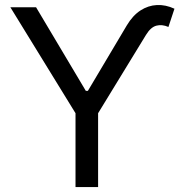

<svg xmlns="http://www.w3.org/2000/svg" viewBox="-20 -757 740 777"><path d="M322.8 -372.6V-389.2H340.3V-372.6ZM22 -727.5H126L331.5 -382.3L493.2 -654.3Q517.1 -694.3 548.3 -714.6Q579.6 -734.9 615 -736.6Q650.4 -738.3 686 -721.7L661.6 -647.9Q635.7 -659.2 612.8 -653.1Q589.8 -647 570.8 -615.7L377 -298.8V0H285.6V-298.8Z"/></svg>

Font: Inter 20pt
Style: Regular
Weight: 400
Version: Version 4.001;git-66647c0bb